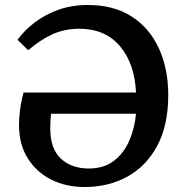

<svg xmlns="http://www.w3.org/2000/svg" viewBox="-20 -734 741 768"><path d="M319 14Q243 14 184 -16Q125 -46 90.5 -101.5Q56 -157 56 -234Q56 -264 60.5 -297.5Q65 -331 74 -364H524Q519 -479 460 -549Q401 -619 297 -619Q238 -619 189 -596.5Q140 -574 93 -533L50 -575Q77 -612 118 -643.5Q159 -675 212.5 -694.5Q266 -714 331 -714Q436 -714 507.5 -667.5Q579 -621 616 -539.5Q653 -458 653 -354Q653 -233 609 -151Q565 -69 489.5 -27.5Q414 14 319 14ZM335 -60Q396 -60 436 -91Q476 -122 497.5 -172Q519 -222 524 -279H184Q183 -268 182 -253Q181 -238 181 -221Q181 -139 223.5 -99.5Q266 -60 335 -60Z"/></svg>

Font: Literata 12pt Medium
Style: Regular
Weight: 500
Designer: Latin by Veronika Burian and Jose Scaglione. Greek by Irene Vlachou. Cyrillic by Vera Evstafieva.
Foundry: TypeTogether
Version: Version 3.002